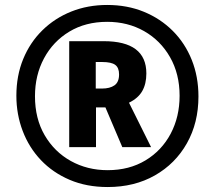

<svg xmlns="http://www.w3.org/2000/svg" viewBox="-20 -744 866 774"><path d="M414 10Q329 10 261 -19Q193 -48 145 -98.5Q97 -149 71.5 -216Q46 -283 46 -358Q46 -439 73.5 -506Q101 -573 151 -622Q201 -671 267.5 -697.5Q334 -724 412 -724Q493 -724 560 -696.5Q627 -669 676.5 -619.5Q726 -570 753 -502.5Q780 -435 780 -355Q780 -249 733.5 -166.5Q687 -84 604.5 -37Q522 10 414 10ZM414 -58Q501 -58 566.5 -97.5Q632 -137 668 -205Q704 -273 704 -358Q704 -446 665.5 -513.5Q627 -581 561 -618.5Q495 -656 412 -656Q325 -656 259.5 -616.5Q194 -577 157.5 -509Q121 -441 121 -356Q121 -266 160 -199Q199 -132 265.5 -95Q332 -58 414 -58ZM259 -151V-578H398Q570 -578 570 -448Q570 -406 553.5 -377Q537 -348 500 -330L589 -151H473L405 -311H367V-151ZM391 -387Q423 -387 441.5 -400Q460 -413 460 -444Q460 -471 444.5 -482.5Q429 -494 392 -494H366V-387Z"/></svg>

Font: Noto Sans Bengali ExtraCondensed
Style: Bold
Weight: 700
Width: 2
Designer: Joana Ranito - Universal Thirst; Jelle Bosma - Monotype Design Team
Foundry: Universal Thirst ehf.
Version: Version 3.000; ttfautohint (v1.8.4.7-5d5b)